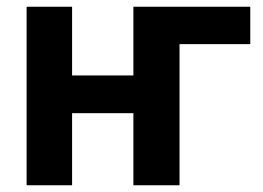

<svg xmlns="http://www.w3.org/2000/svg" viewBox="-20 -550 780 570"><path d="M376 -530H723V-419H513V0H376V-214H194V0H59V-530H194V-326H376Z"/></svg>

Font: Golos UI
Style: Bold
Weight: 700
Designer: A.Korolkova, Vitaly Kuzmin
Foundry: ParaType Ltd
Version: Version 2.000